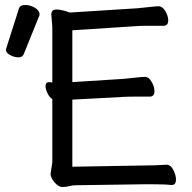

<svg xmlns="http://www.w3.org/2000/svg" viewBox="-20 -737 767 767"><path d="M644 -79H645Q662 -79 672.5 -58Q683 -37 683 -20Q683 2 666 2H665H664Q641 -1 578 -1H562L284 3Q269 3 257.5 6.5Q246 10 229.5 10Q213 10 197.5 -9Q182 -28 182 -42Q182 -43 189 -89V-341Q178 -348 170 -364Q162 -380 162 -392Q162 -409 176 -409H179Q184 -408 189 -407V-629L185 -679Q185 -688 189.5 -693.5Q194 -699 207 -699Q224 -699 256 -688Q256 -688 257.5 -687.5Q259 -687 260 -687L529 -704Q551 -706 577 -709Q603 -712 614 -712Q629 -712 640.5 -692.5Q652 -673 652 -656Q652 -634 633 -634H571Q544 -634 530 -633L269 -616V-409L474 -422Q496 -424 522 -427Q548 -430 560 -430Q574 -430 585.5 -410.5Q597 -391 597 -373Q597 -351 578 -351H515Q489 -351 475 -350L269 -339V-71L561 -76Q599 -76 644 -79ZM6 -547 55 -701Q59 -717 80 -717Q101 -717 119.5 -706Q138 -695 138 -679Q138 -675 136 -672L75 -521Q70 -508 53.5 -508Q37 -508 20.5 -517Q4 -526 4 -536Q4 -544 6 -547Z"/></svg>

Font: Moon Stars Kai
Style: Bold
Weight: 700
Designer: GuiWonder
Version: Version 1.101